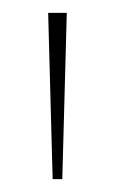

<svg xmlns="http://www.w3.org/2000/svg" viewBox="-20 -860 179 299"><path d="M84 -840 77 -581H62L55 -840Z"/></svg>

Font: TypoPRO Sinkin Sans
Style: 100 Thin
Weight: 100
Designer: Keith Bates
Foundry: K-Type
Version: Sinkin Sans (version 1.0)  by Keith Bates   •   © 2014   www